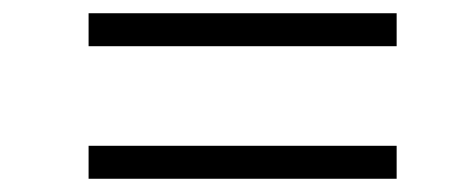

<svg xmlns="http://www.w3.org/2000/svg" viewBox="-20 -477 715 290"><path d="M579.1 -256.8V-207H113.8V-256.8ZM579.1 -457V-407.2H113.8V-457Z"/></svg>

Font: Tinos
Style: Italic
Weight: 400
Italic angle: -16.333°
Designer: Steve Matteson
Foundry: Monotype Imaging Inc.
Version: Version 1.32